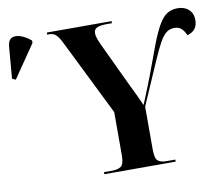

<svg xmlns="http://www.w3.org/2000/svg" viewBox="-281 -820 1070 917"><g transform="rotate(-10 254.0 -361.5)"><path d="M153 0V-10H193Q221 -10 236 -21Q251 -32 251 -75V-284L69 -652Q54 -682 41.5 -693Q29 -704 10 -704H0V-714H314V-704H290Q256 -704 241 -696.5Q226 -689 226 -671Q226 -651 244 -613L345 -399Q359 -371 370.5 -346.5Q382 -322 395 -293Q408 -323 422 -359Q436 -395 448 -425L502 -571Q525 -630 544.5 -662.5Q564 -695 585.5 -707.5Q607 -720 635 -720Q668 -720 688.5 -701Q709 -682 709 -650Q709 -598 659 -585Q651 -605 638 -617.5Q625 -630 604 -630Q581 -630 564.5 -617.5Q548 -605 531 -574.5Q514 -544 491 -491L401 -284V-76Q401 -32 415 -21Q429 -10 455 -10H499V0ZM-185 -518 -202 -526 -189 -681Q-186 -710 -169.5 -718.5Q-153 -727 -128 -719Q-103 -711 -76 -689V-677Z"/></g></svg>

Font: Noto Serif Display SemiCondensed
Style: Bold
Weight: 700
Width: 4
Designer: Monotype Design Team
Foundry: Monotype Imaging Inc.
Version: Version 2.009